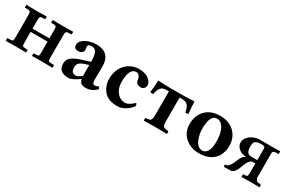

<svg xmlns="http://www.w3.org/2000/svg" viewBox="70 -1226 3002 2018"><g transform="rotate(30 1570.5 -217.0)"><path d="M104 -355Q104 -383.8 96.4 -392.8Q88.9 -401.9 63 -401.9H37.1Q32.2 -401.9 32.2 -407.2V-434.1L33.2 -436L153.8 -433.1L278.8 -436L279.8 -434.1V-408.2Q279.8 -401.9 273.9 -401.9H253.9Q228 -401.9 220.5 -393.6Q212.9 -385.3 212.9 -355V-251H418V-354Q418 -383.8 410.6 -392.8Q403.3 -401.9 377 -401.9H356Q351.1 -401.9 351.1 -407.2V-434.1L353 -436L467.8 -434.1L598.1 -436L600.1 -434.1V-407.2Q600.1 -401.9 594.2 -401.9H567.9Q543 -401.9 535.4 -393.1Q527.8 -384.3 527.8 -354V-74.2Q527.8 -45.4 534.4 -39.3Q541 -33.2 567.9 -33.2H594.2Q600.1 -33.2 600.1 -26.9V-1L599.1 1L467.8 -1L354 1L351.1 -1V-26.9Q351.1 -33.2 356 -33.2H377Q405.3 -33.2 411.6 -39.3Q418 -45.4 418 -74.2V-211.9H212.9V-75.2Q212.9 -46.4 219.7 -40.3Q226.6 -34.2 253.9 -33.2H273.9Q279.8 -33.2 279.8 -26.9V-1L278.8 1L153.8 -1L33.2 1L32.2 -1V-27.8Q32.2 -33.2 37.1 -33.2H63Q90.3 -34.2 97.2 -40.5Q104 -46.9 104 -75.2Z M926.3 -48.3 919.9 -47.9Q892.6 -26.9 856.4 -8.5Q820.3 9.8 799.8 9.8Q735.4 9.8 705.1 -16.6Q674.8 -43 674.8 -95.2Q674.8 -111.8 679.4 -126.2Q684.1 -140.6 691.7 -151.9Q699.2 -163.1 712.4 -173.3Q725.6 -183.6 738.8 -191.4Q752 -199.2 772.5 -207.5Q793 -215.8 810.5 -221.7L854 -235.8L920.9 -256.8Q920.9 -293.9 916.7 -320.6Q912.6 -347.2 906 -362.8Q899.4 -378.4 888.9 -387.5Q878.4 -396.5 868.2 -399.2Q857.9 -401.9 843.8 -401.9Q804.7 -401.9 801.8 -379.4Q800.3 -369.6 803.2 -353Q806.2 -336.4 806.2 -332Q806.2 -313.5 788.1 -299.6Q770 -285.6 744.1 -285.6Q692.4 -285.6 692.4 -336.4Q692.4 -367.2 723.9 -392.8Q755.4 -418.5 797.4 -431.2Q839.4 -443.8 877.9 -443.8Q1048.8 -443.8 1048.8 -271L1046.9 -127Q1046.9 -89.4 1052.7 -74.7Q1058.6 -60.1 1074.7 -60.1Q1097.7 -60.1 1116.7 -74.2Q1126.5 -66.4 1130.6 -60.5Q1134.8 -54.7 1134.8 -45.9Q1105.5 -18.1 1074.5 -4.2Q1043.5 9.8 1003.9 9.8Q936 9.8 926.3 -48.3ZM920.9 -217.8 868.7 -201.2Q848.1 -194.3 834 -186Q819.8 -177.7 812.3 -169.9Q804.7 -162.1 800.5 -151.1Q796.4 -140.1 795.7 -131.8Q794.9 -123.5 794.9 -109.9Q794.9 -84 809.1 -66.9Q823.2 -49.8 853 -49.8Q876 -49.8 920.9 -85.9Z M1558.6 -86.9Q1529.8 -44.9 1482.9 -17.6Q1436 9.8 1391.6 9.8Q1337.9 9.8 1301.5 -2.2Q1265.1 -14.2 1235.8 -42Q1206.5 -69.8 1190.2 -111.6Q1173.8 -153.3 1173.8 -201.2Q1173.8 -255.4 1191.9 -301.3Q1210 -347.2 1240.5 -378.2Q1271 -409.2 1311 -426.5Q1351.1 -443.8 1395.5 -443.8Q1471.2 -443.8 1514.9 -410.9Q1558.6 -377.9 1558.6 -339.8Q1558.6 -316.4 1543.2 -300.3Q1527.8 -284.2 1503.9 -284.2Q1479.5 -284.2 1461.7 -297.6Q1443.8 -311 1441.9 -331.1Q1439.5 -359.4 1425.8 -380.6Q1412.1 -401.9 1386.7 -401.9Q1346.2 -401.9 1325 -360.1Q1303.7 -318.4 1303.7 -235.8Q1303.7 -157.2 1344.2 -109.1Q1384.8 -61 1442.9 -61Q1484.4 -61 1545.9 -118.2Q1558.6 -118.2 1558.6 -86.9Z M1784.2 -122.1V-397H1769Q1738.3 -397 1719.2 -391.8Q1700.2 -386.7 1687.7 -372.3Q1675.3 -357.9 1668.7 -339.8Q1662.1 -321.8 1655.3 -288.1L1618.2 -292Q1628.9 -365.7 1630.4 -439.9Q1710.4 -434.1 1786.1 -434.1H1912.1Q2001.5 -434.1 2070.3 -439.9Q2071.8 -366.7 2081.1 -292Q2058.6 -288.1 2045.4 -288.1Q2038.6 -321.3 2031.7 -339.8Q2024.9 -358.4 2012.2 -372.6Q1999.5 -386.7 1980.7 -391.8Q1961.9 -397 1931.2 -397H1914.1V-122.1Q1914.1 -100.6 1915 -86.9Q1916 -73.2 1919.7 -62.7Q1923.3 -52.2 1927.2 -47.1Q1931.2 -42 1940.7 -38.6Q1950.2 -35.2 1959.5 -34.2Q1968.8 -33.2 1986.3 -32.2Q1990.7 -27.8 1990.7 -15.1Q1990.7 -2.4 1986.3 2Q1900.4 0 1854.5 0Q1796.4 0 1712.4 2Q1708 -2.4 1708 -15.1Q1708 -27.8 1712.4 -32.2Q1730 -33.2 1739 -34.2Q1748 -35.2 1757.8 -38.6Q1767.6 -42 1771.5 -47.1Q1775.4 -52.2 1779.1 -62.7Q1782.7 -73.2 1783.4 -86.9Q1784.2 -100.6 1784.2 -122.1Z M2366.7 -401.9Q2283.7 -401.9 2283.7 -229Q2283.7 -199.2 2290.3 -166.7Q2296.9 -134.3 2309.8 -103.3Q2322.8 -72.3 2345.7 -52.2Q2368.7 -32.2 2397.9 -32.2Q2412.6 -32.2 2426.3 -39.6Q2439.9 -46.9 2452.9 -62.7Q2465.8 -78.6 2473.4 -109.9Q2481 -141.1 2481 -184.1Q2481 -285.6 2449.7 -343.8Q2418.5 -401.9 2366.7 -401.9ZM2144 -207Q2144 -307.6 2198.7 -370.1Q2263.2 -443.8 2382.8 -443.8Q2492.2 -443.8 2556.6 -379.9Q2621.1 -315.9 2621.1 -215.8Q2621.1 -169.4 2604.7 -124Q2588.4 -78.6 2552.7 -46.9Q2489.3 9.8 2381.8 9.8Q2279.8 9.8 2211.9 -50.5Q2144 -110.8 2144 -207Z M2949.7 -234.9V-366.2Q2949.7 -390.1 2941.7 -396Q2933.6 -401.9 2903.8 -401.9Q2882.3 -401.9 2866.9 -399.4Q2851.6 -397 2842 -391.1Q2832.5 -385.3 2826.7 -379.2Q2820.8 -373 2818.4 -362.3Q2815.9 -351.6 2815.2 -343.3Q2814.5 -335 2814.5 -320.8Q2814.5 -278.8 2828.6 -256.8Q2842.8 -234.9 2881.8 -234.9ZM2771.5 -136.2Q2794.9 -195.3 2836.4 -204.1Q2807.1 -204.1 2777.8 -215.3Q2748.5 -226.6 2726.6 -251.7Q2704.6 -276.9 2704.6 -310.1Q2704.6 -345.2 2730.2 -374.8Q2755.9 -404.3 2793.2 -419.7Q2830.6 -435.1 2868.7 -435.1H2945.8L3005.4 -434.1L3110.8 -436L3112.8 -434.1V-404.8Q3112.8 -401.9 3108.4 -401.9H3083.5Q3041.5 -401.9 3041.5 -372.1V-81.1Q3041.5 -62 3053.7 -47.6Q3065.9 -33.2 3080.6 -33.2H3101.6Q3105 -33.2 3107.9 -31Q3110.8 -28.8 3111.8 -26.9Q3112.8 -24.9 3112.8 -23.9V1Q3046.4 -1 3003.4 -1L2893.6 1V-25.9Q2893.6 -33.2 2899.4 -33.2H2913.6Q2938 -33.2 2943.8 -41.7Q2949.7 -50.3 2949.7 -81.1V-194.8H2921.4Q2894.5 -194.8 2875 -166Q2855.5 -137.2 2837.4 -84Q2826.7 -50.3 2805.9 -25.1Q2785.2 0 2762.7 0L2681.6 1L2678.7 -1V-20Q2678.7 -27.8 2688.5 -27.8H2696.8Q2710 -27.8 2725.8 -48.1Q2741.7 -68.4 2752.2 -90.3Q2762.7 -112.3 2771.5 -136.2Z"/></g></svg>

Font: Linux Libertine G
Style: Bold
Weight: 700
Designer: Philipp H. Poll
Foundry: Philipp H. Poll
Version: Version 5.0.3